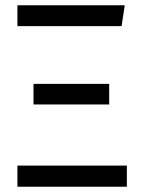

<svg xmlns="http://www.w3.org/2000/svg" viewBox="-20 -708 548 728"><path d="M453 -688 441 -609H46V-688ZM394 -390V-312H107V-390ZM461 -80V0H46V-80Z"/></svg>

Font: FiraGO Book
Style: Regular
Weight: 350
Designer: bBox Type
Foundry: bBox Type GmbH
Version: Version 1.001;PS 001.001;hotconv 1.0.88;makeotf.lib2.5.64775